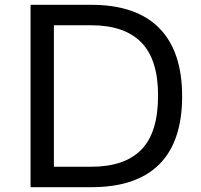

<svg xmlns="http://www.w3.org/2000/svg" viewBox="-20 -778 836 798"><path d="M737 -378Q737 -190 642 -95Q547 0 359 0H107V-758H359Q546 -758 641.5 -661.5Q737 -565 737 -378ZM359 -673H204V-85H359Q498 -85 567.5 -156Q637 -227 637 -381Q637 -531 567 -602Q497 -673 359 -673Z"/></svg>

Font: Biryani
Style: Regular
Weight: 400
Designer: Dan Reynolds and Mathieu Réguer
Foundry: Dan Reynolds and Mathieu Réguer
Version: Version 1.004; ttfautohint (v1.1) -l 5 -r 5 -G 72 -x 0 -D la